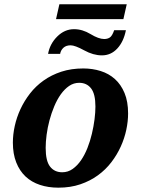

<svg xmlns="http://www.w3.org/2000/svg" viewBox="-20 -865 658 895"><path d="M40 -200.2Q40 -237.8 48.8 -277.8Q57.6 -317.9 75.4 -356.4Q93.3 -395 120.1 -429.4Q147 -463.9 183.3 -489.7Q219.7 -515.6 265.9 -530.8Q312 -545.9 368.2 -545.9Q411.1 -545.9 449.2 -533.9Q487.3 -522 515.6 -496.6Q543.9 -471.2 560.5 -431.4Q577.1 -391.6 577.1 -335.9Q577.1 -299.8 568.8 -260.3Q560.5 -220.7 543.2 -182.4Q525.9 -144 499.3 -109.1Q472.7 -74.2 436.5 -47.9Q400.4 -21.5 354.5 -5.9Q308.6 9.8 252 9.8Q205.1 9.8 166 -3.2Q127 -16.1 99.1 -42.2Q71.3 -68.4 55.7 -107.9Q40 -147.5 40 -200.2ZM270 -62Q296.9 -62 318.6 -77.4Q340.3 -92.8 357.7 -117.9Q375 -143.1 387.7 -175.3Q400.4 -207.5 408.4 -241.7Q416.5 -275.9 420.7 -308.8Q424.8 -341.8 424.8 -368.2Q424.8 -427.2 404.5 -453.1Q384.3 -479 349.1 -479Q323.7 -479 302.2 -464.4Q280.8 -449.7 263.4 -425.3Q246.1 -400.9 232.9 -369.4Q219.7 -337.9 210.7 -304.2Q201.7 -270.5 197.3 -237.1Q192.9 -203.6 192.9 -175.8Q192.9 -114.7 213.4 -88.4Q233.9 -62 270 -62ZM256.8 -845.2H570.8L555.2 -775.9H241.2ZM204.1 -613.8Q212.4 -660.6 246.8 -694.8Q281.2 -729 325.2 -729Q364.3 -729 402.1 -706.1Q439.9 -683.1 465.8 -683.1Q481 -683.1 491.9 -690.2Q502.9 -697.3 512.2 -724.1H566.9Q556.2 -670.4 526.6 -638.7Q497.1 -606.9 455.1 -606.9Q415 -606.9 372.3 -630.4Q329.6 -653.8 309.1 -653.8Q288.1 -653.8 275.6 -642.3Q263.2 -630.9 260.3 -613.8Z"/></svg>

Font: Droid Serif
Style: Bold Italic
Weight: 700
Italic angle: -12°
Designer: Monotype Design team
Foundry: Monotype Imaging Inc.
Version: Version 1.03